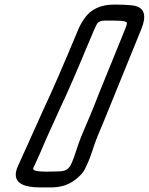

<svg xmlns="http://www.w3.org/2000/svg" viewBox="-20 -820 651 840"><path d="M202 0H156Q49 0 49 -56Q49 -71 57 -90L113 -214Q145 -286 176 -354Q224 -455 322 -690Q331 -713 350 -740Q391 -800 481 -800Q524 -800 554 -797Q611 -792 611 -746Q611 -724 598 -692L434 -289L406 -222Q394 -192 385 -163Q377 -138 367 -114Q362 -102 351 -79.5Q340 -57 307 -32Q265 0 202 0ZM184 -69 230 -70Q261 -70 273.5 -79Q286 -88 295 -110Q304 -131 312 -157Q322 -188 335 -222L377 -321Q397 -369 414 -414Q439 -476 489 -598Q505 -637 527 -692Q535 -710 535 -719V-722L531 -724Q524 -728 508.5 -729Q493 -730 438 -730Q413 -729 405.5 -717.5Q398 -706 364 -624Q293 -452 245 -351Q214 -284 182 -212Q155 -148 131 -96L127 -89Q125 -84 125 -82Q125 -80 126 -79Q131 -69 184 -69Z"/></svg>

Font: Bubblez Graffiti
Style: Italic
Weight: 400
Italic angle: -22.5°
Designer: GGBotNet
Foundry: GGBotNet
Version: 1.00